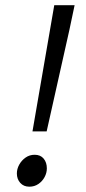

<svg xmlns="http://www.w3.org/2000/svg" viewBox="-20 -691 322 723"><path d="M102.3 -196.3 184.3 -671.3H260.9L241.5 -579.3L155.7 -196.3ZM90.6 12Q69.1 12 56.3 -2.3Q43.5 -16.7 43.5 -37.9Q43.5 -54.8 52.4 -71Q61.4 -87.2 76.4 -97.7Q91.4 -108.2 110.5 -108.2Q132.6 -108.2 144.5 -93.6Q156.4 -79.1 156.4 -57Q156.4 -39.8 147.9 -24.1Q139.5 -8.4 124.6 1.8Q109.7 12 90.6 12Z"/></svg>

Font: Source Sans 3
Style: Italic
Weight: 200
Italic angle: -11°
Designer: Paul D. Hunt
Foundry: Adobe
Version: Version 3.046;hotconv 1.0.118;makeotfexe 2.5.65603